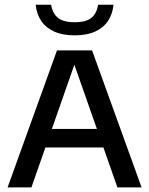

<svg xmlns="http://www.w3.org/2000/svg" viewBox="-20 -814 648 834"><path d="M13 0 227.5 -595H380L595 0H490L296.5 -551.5H309.5L116.5 0ZM143.5 -173.5 166.5 -254H440.5L463.5 -173.5ZM304.5 -660.5Q251.5 -660.5 215.2 -677Q179 -693.5 159 -723.2Q139 -753 135 -793.5H202Q208 -756 231.5 -736.8Q255 -717.5 304.5 -717.5Q354.5 -717.5 377.5 -736.8Q400.5 -756 406 -793.5H473Q469 -753 449.2 -723.2Q429.5 -693.5 393.5 -677Q357.5 -660.5 304.5 -660.5Z"/></svg>

Font: Encode Sans SC Condensed Thin Medium
Style: Regular
Weight: 500
Version: Version 3.002